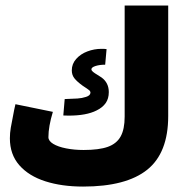

<svg xmlns="http://www.w3.org/2000/svg" viewBox="-20 -660 640 690"><path d="M15.5 -163Q15.5 -182 18.8 -201.2Q22 -220.5 31 -265.5L35.5 -285.5L170 -258Q154 -205.5 154 -167Q154 -153.5 171.2 -143Q188.5 -132.5 217.5 -126.8Q246.5 -121 280.5 -121Q335.5 -121 367.2 -132.2Q399 -143.5 413.5 -169.5Q428 -195.5 428 -241V-640H584.5V-243Q584.5 -110.5 509 -50Q433.5 10.5 278.5 10.5Q202 10.5 142.8 -8.5Q83.5 -27.5 49.5 -66.2Q15.5 -105 15.5 -163ZM305 -326Q305.5 -331.5 300.5 -335.8Q295.5 -340 277 -352Q257 -366.5 247.5 -378.5Q238 -390.5 238 -407Q238 -430.5 253.8 -448.2Q269.5 -466 294 -475.2Q318.5 -484.5 345 -484.5Q357 -484.5 363 -483.5L358 -427.5Q338 -427.5 323.2 -422.8Q308.5 -418 308.5 -411Q308.5 -406.5 314.2 -401.8Q320 -397 331 -390.5L345 -381.5Q371 -362.5 371 -329Q371 -305.5 359.8 -289.5Q348.5 -273.5 327 -263Q290.5 -244.5 227 -244.5Q214 -244.5 207.5 -245L212.5 -304Q242.5 -305 258.5 -306Q274.5 -307 289.2 -311.8Q304 -316.5 305 -326Z"/></svg>

Font: JuliaMono ExtraBold
Style: Italic
Weight: 800
Italic angle: -9°
Monospace: yes
Designer: cormullion
Foundry: corm
Version: Version 0.057; ttfautohint (v1.8.4)